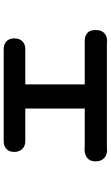

<svg xmlns="http://www.w3.org/2000/svg" viewBox="200 -777 600 1040"><g transform="rotate(-90 500.0 -257.0)"><path d="M146 -40Q146 -69 164 -84Q182 -99 211 -99Q215 -98 228 -98H432V-420H276Q275 -420 269 -420Q263 -420 259 -420Q231 -419 214 -435.5Q197 -452 197 -480Q197 -508 214 -523Q231 -538 259 -537Q263 -537 266.5 -537Q270 -537 276 -537H734Q738 -537 743 -537Q748 -537 750 -537Q778 -538 795 -523Q812 -508 812 -480V-477Q812 -450 795 -434.5Q778 -419 751 -420Q748 -420 744.5 -420Q741 -420 734 -420H563V-98H781Q784 -98 788.5 -98Q793 -98 796 -98Q823 -99 840 -85Q857 -71 857 -43V-34Q857 -7 840 8.5Q823 24 796 23Q793 22 789.5 22Q786 22 781 22H228Q219 22 216.5 22.5Q214 23 211 23Q182 24 164 7.5Q146 -9 146 -40Z"/></g></svg>

Font: Chiron GoRound TC
Style: Bold
Weight: 700
Designer: Ryoko NISHIZUKA 西塚涼子 (kana, bopomofo & ideographs); Paul D. Hunt (Latin, Greek & Cyrillic); Sandoll Communications 산돌커뮤니
Foundry: Adobe
Version: Version 1.000;hotconv 1.1.1;makeotfexe 2.6.0